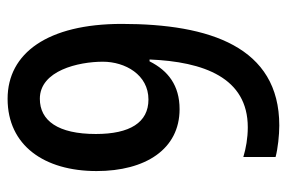

<svg xmlns="http://www.w3.org/2000/svg" viewBox="-148 -616 773 518"><g transform="rotate(-90 239.0 -356.5)"><path d="M434 -415C434 -615 355 -723 232 -723C106 -723 37 -624 37 -483C37 -351 96 -259 204 -259C268 -259 308 -290 333 -340H338C332 -194 289 -75 155 -75C126 -75 98 -80 75 -87V0C97 6 134 10 160 10C372 10 434 -178 434 -415ZM232 -636C308 -636 332 -532 332 -466C332 -406 297 -343 230 -343C168 -343 137 -393 137 -485C137 -587 173 -636 232 -636Z"/></g></svg>

Font: Noto Sans Gujarati UI Condensed Medium
Style: Regular
Weight: 500
Width: 3
Designer: Jelle Bosma - Monotype Design Team, Universal Thirst
Foundry: Monotype Imaging Inc.
Version: Version 2.106